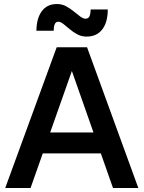

<svg xmlns="http://www.w3.org/2000/svg" viewBox="-20 -935 715 955"><path d="M6 0 262 -700H413L668 0H542L329 -606H346L132 0ZM118 -172 158 -276H518L559 -172ZM411 -753Q385 -753 364 -764.5Q343 -776 326 -790.5Q309 -805 295 -816Q281 -827 270 -827Q257 -827 252 -814Q247 -801 247 -782H161Q162 -845 188.5 -880Q215 -915 263 -915Q288 -915 308.5 -904Q329 -893 346.5 -878.5Q364 -864 379 -853Q394 -842 405 -842Q421 -842 426 -856Q431 -870 431 -888H516Q516 -824 488.5 -788.5Q461 -753 411 -753Z"/></svg>

Font: SUSE Thin SemiBold
Style: Regular
Weight: 600
Version: Version 1.000